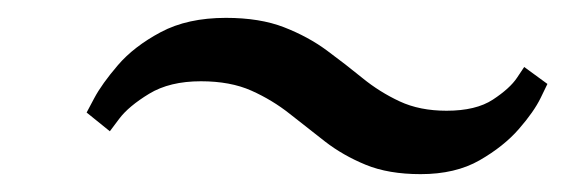

<svg xmlns="http://www.w3.org/2000/svg" viewBox="-20 -449 633 215"><path d="M593 -355Q593 -355 585.5 -339.5Q578 -324 561 -304.5Q544 -285 517 -269.5Q490 -254 451 -254Q415 -254 389.5 -264.5Q364 -275 344 -290.5Q324 -306 304.5 -321.5Q285 -337 261.5 -347.5Q238 -358 205 -358Q170 -358 147 -344Q124 -330 113.5 -316Q103 -302 103 -302L77 -323Q77 -323 85.5 -339Q94 -355 112 -376Q130 -397 160 -413Q190 -429 233 -429Q271 -429 298 -418.5Q325 -408 346 -392.5Q367 -377 386 -361.5Q405 -346 427.5 -335.5Q450 -325 480 -325Q513 -325 532 -337.5Q551 -350 559 -362Q567 -374 567 -374Z"/></svg>

Font: Arsenal SC
Style: Italic
Weight: 400
Italic angle: -9.10001°
Designer: Andrij Shevchenko
Foundry: Stairsfor
Version: Version 2.001; ttfautohint (v1.8.4.7-5d5b)